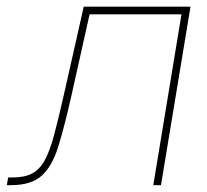

<svg xmlns="http://www.w3.org/2000/svg" viewBox="-62 -542 607 562"><path d="M-42 0 -38.1 -22.5H-26.4Q9.8 -22.5 32 -34.2Q54.2 -45.9 69.1 -73.2Q84 -100.6 96.4 -147Q108.9 -193.4 124.5 -262.7L183.1 -522.5H495.6L409.2 0H386.7L469.2 -500H200.2L147 -261.7Q126.5 -170.4 108.4 -112.5Q90.3 -54.7 59.6 -27.3Q28.8 0 -30.3 0Z"/></svg>

Font: Inter 28pt Thin
Style: Italic
Weight: 250
Italic angle: -9.3988°
Designer: Rasmus Andersson
Foundry: rsms
Version: Version 4.001;git-66647c0bb